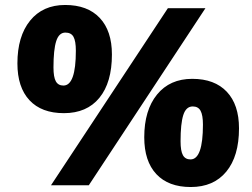

<svg xmlns="http://www.w3.org/2000/svg" viewBox="-20 -745 1014 772"><path d="M50 -490Q50 -599 101 -662Q152 -725 242 -725Q332 -725 381 -673Q430 -621 430 -526Q430 -413 379.5 -351.5Q329 -290 237 -290Q147 -290 98.5 -342Q50 -394 50 -490ZM185 0 655 -712H806L337 0ZM285 -541Q285 -580 275.5 -597Q266 -614 243 -614Q217 -614 206 -579.5Q195 -545 195 -474Q195 -435 204.5 -418Q214 -401 235 -401Q285 -401 285 -541ZM560 -193Q560 -302 611.5 -365Q663 -428 753 -428Q843 -428 892 -376Q941 -324 941 -229Q941 -117 890 -55Q839 7 747 7Q657 7 608.5 -45Q560 -97 560 -193ZM796 -244Q796 -282 786.5 -299.5Q777 -317 755 -317Q728 -317 717 -282.5Q706 -248 706 -177Q706 -138 715.5 -121Q725 -104 746 -104Q796 -104 796 -244Z"/></svg>

Font: Muli Black
Style: Italic
Weight: 900
Italic angle: -4.541°
Designer: Vernon Adams
Foundry: Vernon Adams
Version: Version 2.001